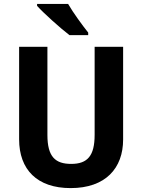

<svg xmlns="http://www.w3.org/2000/svg" viewBox="-20 -954 728 984"><path d="M329 -934H170V-924C203 -887 291 -808 336 -774H432V-787C404 -822 354 -890 329 -934ZM611 -239V-714H465V-263C465 -156 429 -114 345 -114C264 -114 223 -150 223 -262V-714H78V-240C78 -85 170 10 342 10C521 10 611 -92 611 -239Z"/></svg>

Font: Noto Sans Malayalam SemiCondensed
Style: Bold
Weight: 700
Width: 4
Designer: Jelle Bosma - Monotype Design Team
Foundry: Monotype Imaging Inc.
Version: Version 2.104